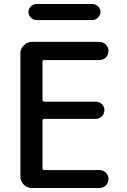

<svg xmlns="http://www.w3.org/2000/svg" viewBox="-20 -940 634 960"><path d="M442.4 -919.9Q458 -919.9 470.2 -908.2Q482.4 -896.5 482.4 -880.4Q482.4 -864.3 470.2 -852.1Q458 -839.8 442.4 -839.8H162.1Q146.5 -839.8 134.3 -852.1Q122.1 -864.3 122.1 -880.4Q122.1 -896.5 134.3 -908.2Q146.5 -919.9 162.1 -919.9ZM138.7 0Q115.2 0 98.6 -17.1Q82 -34.2 82 -56.6V-672.9Q82 -696.3 99.1 -713.4Q116.2 -730.5 138.7 -730.5H476.6Q495.1 -730.5 508.8 -717.3Q522.5 -704.1 522.5 -685.1Q522.5 -666 509.3 -652.8Q496.1 -639.6 476.6 -639.6H201.2Q192.4 -639.6 192.4 -631.8V-441.4Q192.4 -432.6 201.2 -431.6H459Q476.6 -431.6 489.3 -419.4Q502 -407.2 502 -389.2Q502 -371.1 489.3 -358.4Q476.6 -345.7 459 -345.7H201.2Q192.4 -345.7 192.4 -336.9V-98.6Q192.4 -89.8 201.2 -89.8H476.6Q495.1 -89.8 508.8 -77.1Q522.5 -64.5 522.5 -45.4Q522.5 -26.4 509.3 -13.2Q496.1 0 476.6 0Z"/></svg>

Font: Rounded Mgen+ 2p medium
Style: Regular
Weight: 500
Designer: [Source Han Sans]
Ryoko NISHIZUKA  (kana & ideographs); Paul D. Hunt (Latin, Greek & Cyrillic); Wenlong ZHANG  (bopomofo
Version: Version 1.059.20150602